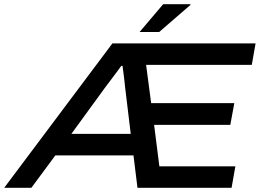

<svg xmlns="http://www.w3.org/2000/svg" viewBox="-64 -892 1234 912"><path d="M-44 0 470 -686H1150L1132 -584H630L654 -402H1049L1030 -299H668L693 -102H1054L1036 0H589L570 -154H199L85 0ZM275 -256H557L530 -480Q529 -490 527.5 -504Q526 -518 524 -533Q522 -548 520.5 -560.5Q519 -573 518 -579H512Q501 -564 487 -545Q473 -526 460 -509Q447 -492 438 -480ZM599 -740 711 -872H840L841 -869L692 -740Z"/></svg>

Font: Archivo SemiExpanded Medium
Style: Italic
Weight: 500
Width: 6
Italic angle: -10°
Designer: Hector Gatti
Foundry: Omnibus-Type
Version: Version 2.001